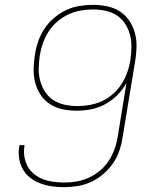

<svg xmlns="http://www.w3.org/2000/svg" viewBox="-20 -763 640 791"><path d="M243 8Q218 8 193.5 4.5Q169 1 146 -7.5Q123 -16 104 -31Q85 -46 73.5 -67Q62 -88 58.5 -112.5Q55 -137 60 -163V-165H81V-163Q77 -140 80.5 -118Q84 -96 94 -77.5Q104 -59 121 -45.5Q138 -32 158 -24.5Q178 -17 200.5 -14Q223 -11 246 -11Q271 -11 296.5 -15.5Q322 -20 347 -31.5Q372 -43 393 -61Q414 -79 428.5 -101.5Q443 -124 452 -149Q461 -174 465 -200L501 -421Q486 -394 463 -371Q440 -348 412 -333Q384 -318 354.5 -312.5Q325 -307 296 -307Q266 -307 237.5 -313Q209 -319 186 -334Q163 -349 147.5 -372Q132 -395 125 -422.5Q118 -450 118.5 -479.5Q119 -509 124 -538Q128 -566 137.5 -593Q147 -620 163 -644.5Q179 -669 202.5 -689Q226 -709 252.5 -721.5Q279 -734 307.5 -738.5Q336 -743 363 -743Q393 -743 421.5 -737Q450 -731 473.5 -716Q497 -701 512.5 -678Q528 -655 535.5 -628Q543 -601 542.5 -571Q542 -541 537 -512L485 -197Q481 -169 471.5 -141.5Q462 -114 445 -89.5Q428 -65 405 -45.5Q382 -26 355 -13.5Q328 -1 299.5 3.5Q271 8 243 8ZM299 -326Q324 -326 349.5 -330.5Q375 -335 399.5 -346Q424 -357 445 -375.5Q466 -394 480.5 -416.5Q495 -439 504 -464Q513 -489 517 -514V-515Q521 -541 521.5 -568Q522 -595 515.5 -619.5Q509 -644 495.5 -665Q482 -686 461.5 -699.5Q441 -713 415.5 -718.5Q390 -724 363 -724Q338 -724 312 -719.5Q286 -715 261.5 -703.5Q237 -692 216 -674Q195 -656 180.5 -633.5Q166 -611 157 -585.5Q148 -560 144 -535Q140 -509 139.5 -482Q139 -455 145.5 -430.5Q152 -406 165.5 -385Q179 -364 200 -350.5Q221 -337 246.5 -331.5Q272 -326 299 -326Z"/></svg>

Font: Iosevka Aile Thin Oblique
Style: Regular
Weight: 100
Italic angle: -9°
Designer: Belleve Invis
Foundry: Belleve Invis
Version: Version 31.1.0; ttfautohint (v1.8.4)